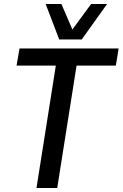

<svg xmlns="http://www.w3.org/2000/svg" viewBox="-20 -943 615 963"><path d="M561 -614H364L267 0H163L260 -614H63L78 -700H575ZM517 -923 390 -745H277L209 -923H288L343 -795L437 -923Z"/></svg>

Font: Georama Medium
Style: Italic
Weight: 500
Italic angle: -9°
Designer: Jean-Baptiste Levee
Foundry: Production Type
Version: Version 1.000